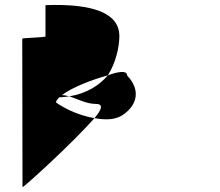

<svg xmlns="http://www.w3.org/2000/svg" viewBox="-20 -717 901 785"><path d="M71 -559 72 48C72 54 280 -135 366 -234C308 -244 252 -268 209 -298C209 -305 215 -311 222 -319C236 -320 250 -321 263 -323C253 -326 243 -328 233 -328C271 -358 355 -391 421 -409C454 -461 468 -526 468 -569C468 -662 365 -703 166 -696V-568C166 -564 71 -562 71 -559ZM263 -323C297 -313 332 -292 373 -292C404 -292 396 -268 366 -234C417 -225 453 -228 482 -247C544 -289 554 -352 500 -408C500 -430 464 -425 421 -409C386 -368 335 -335 263 -323Z"/></svg>

Font: Ampere
Style: SuExt
Weight: 400
Version: Version 1